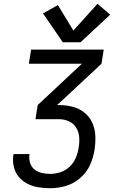

<svg xmlns="http://www.w3.org/2000/svg" viewBox="-20 -998 616 1018"><path d="M247 0Q287 0 328.5 -12Q370 -24 404.5 -53.5Q439 -83 457 -122.5Q475 -162 481 -203Q487 -240 485.5 -277Q484 -314 469.5 -346.5Q455 -379 427.5 -401Q400 -423 365 -432Q330 -441 293 -441H283L518 -660L530 -735H145L133 -660H414L180 -441L168 -366H293Q321 -366 345.5 -355Q370 -344 384 -321Q398 -298 400 -270.5Q402 -243 397 -215Q393 -188 382 -161.5Q371 -135 349.5 -114.5Q328 -94 300.5 -85Q273 -76 246 -76Q223 -76 201.5 -81Q180 -86 163 -99.5Q146 -113 139.5 -134.5Q133 -156 136 -179L137 -181H52L51 -178Q46 -146 53 -115Q60 -84 79 -61Q98 -38 125 -24Q152 -10 183.5 -5Q215 0 247 0ZM313 -774H407L564 -920L497 -978L369 -836L287 -971L208 -927Z"/></svg>

Font: Iosevka Sparkle
Style: Italic
Weight: 400
Italic angle: -9°
Designer: Belleve Invis
Foundry: Belleve Invis
Version: Version 4.5.0; ttfautohint (v1.8.3)